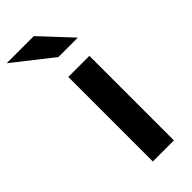

<svg xmlns="http://www.w3.org/2000/svg" viewBox="-312 -771 811 811"><g transform="rotate(-45 93.5 -365.0)"><path d="M68 0V-505H194V0ZM98 -594 -75 -730H87L214 -594Z"/></g></svg>

Font: Red Hat Text SemiBold
Style: Regular
Weight: 600
Designer: Pentagram, MCKL
Foundry: MCKL
Version: Version 1.030